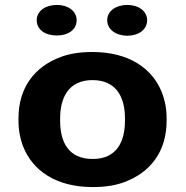

<svg xmlns="http://www.w3.org/2000/svg" viewBox="-20 -749 755 779"><path d="M55 -269V-259C55 -220 62 -185 75 -152C113 -58 206 10 356 10C404 10 447 4 484 -10C590 -49 656 -134 656 -259V-269C656 -308 649 -343 636 -376C598 -470 505 -538 355 -538C307 -538 264 -532 227 -518C121 -479 55 -394 55 -269ZM487 -269V-259C487 -176 455 -104 356 -104C256 -104 224 -175 224 -259V-269C224 -351 257 -424 355 -424C454 -424 487 -352 487 -269ZM211 -605C257 -605 291 -629 291 -667C291 -704 256 -729 211 -729C165 -729 129 -705 129 -667C129 -628 164 -605 211 -605ZM497 -604C542 -604 577 -629 577 -667C577 -704 542 -729 497 -729C451 -729 415 -705 415 -667C415 -629 451 -604 497 -604Z"/></svg>

Font: Asimov
Style: XWid
Weight: 500
Designer: Google
Version: Version 2.000980; 2014